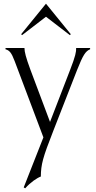

<svg xmlns="http://www.w3.org/2000/svg" viewBox="-20 -761 520 1044"><path d="M117 263C146 230 182 206 202 199C203 132 212 98 270 -50L399 -380C431 -461 445 -483 470 -493V-500H394C395 -480 390 -455 362 -383L252 -98L145 -383C121 -448 113 -479 113 -500H10V-493C31 -487 42 -476 60 -428L216 -14L109 258ZM100 -570 230 -670 360 -570 365 -575 230 -741 95 -575Z"/></svg>

Font: Sinistre
Style: Regular
Weight: 400
Designer: Jules Durand
Foundry: Collletttivo
Version: Version 69.420;Glyphs 3.2 (3217)